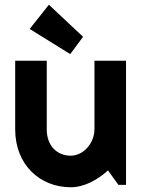

<svg xmlns="http://www.w3.org/2000/svg" viewBox="-20 -779 602 809"><path d="M479 0H511V-523H378V-234C378 -178 333 -123 278 -123C222 -123 177 -163 177 -234V-523H44V-234C44 -84 149 10 278 10C336 10 392 -22 435 -61ZM330 -624 186 -759 105 -657 276 -551Z"/></svg>

Font: Righteous
Style: Regular
Weight: 400
Designer: Astigmatic (AOETI)
Foundry: Astigmatic (AOETI)
Version: Version 1.000